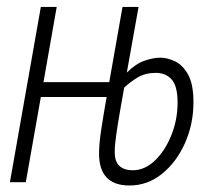

<svg xmlns="http://www.w3.org/2000/svg" viewBox="-20 -538 626 567"><path d="M362.3 9.8Q272.5 9.8 272.5 -84.5Q272.5 -114.7 279.8 -161.1Q287.1 -207.5 294.9 -251.5H100.6L56.2 0H9.3L100.6 -517.6H147.5L108.4 -295.4H302.7Q302.7 -295.9 302.7 -295.9L341.8 -517.6H389.2L354.5 -323.7Q381.3 -350.1 407.2 -358.9Q433.1 -367.7 453.6 -367.7Q473.6 -367.7 496.3 -357.2Q519 -346.7 535.2 -318.4Q551.3 -290 551.3 -236.3Q551.3 -171.9 526.4 -115.7Q501.5 -59.6 458.7 -24.9Q416 9.8 362.3 9.8ZM346.7 -279.3Q340.8 -246.6 334.5 -210.2Q328.1 -173.8 323.5 -141.6Q318.8 -109.4 318.8 -89.4Q318.8 -60.5 332.8 -47.9Q346.7 -35.2 372.1 -35.2Q407.2 -35.2 437.3 -63.7Q467.3 -92.3 485.8 -138.2Q504.4 -184.1 504.4 -234.9Q504.4 -284.2 486.8 -303.5Q469.2 -322.8 440.4 -322.8Q408.7 -322.8 386.2 -309.1Q363.8 -295.4 346.7 -279.3Z"/></svg>

Font: Cascadia Mono NF ExtraLight
Style: Italic
Weight: 200
Italic angle: -10°
Monospace: yes
Designer: Aaron Bell
Foundry: Saja Typeworks
Version: Version 2404.023; ttfautohint (v1.8.4)